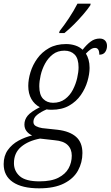

<svg xmlns="http://www.w3.org/2000/svg" viewBox="-60 -786 603 1046"><path d="M153 240Q60 240 10 206Q-40 172 -40 108Q-40 63 -17.5 31.5Q5 0 40.5 -19.5Q76 -39 115 -48Q97 -56 85 -71Q73 -86 73 -108Q73 -134 90.5 -155.5Q108 -177 157 -202Q128 -217 111 -246.5Q94 -276 94 -318Q94 -353 106 -392.5Q118 -432 143 -467Q168 -502 207 -524Q246 -546 300 -546Q326 -546 349.5 -538.5Q373 -531 390 -515Q412 -543 434 -559.5Q456 -576 483 -576Q502 -576 512.5 -565Q523 -554 523 -536Q523 -517 513 -502.5Q503 -488 481 -488Q481 -525 458 -525Q445 -525 433 -516.5Q421 -508 408 -494Q417 -480 422.5 -460.5Q428 -441 428 -416Q428 -383 416.5 -343.5Q405 -304 380.5 -268.5Q356 -233 316.5 -210.5Q277 -188 221 -188Q205 -188 194 -190Q163 -177 142.5 -160.5Q122 -144 122 -122Q122 -106 136.5 -98.5Q151 -91 170 -88L254 -79Q320 -71 354.5 -40.5Q389 -10 389 48Q389 99 365 143Q341 187 288.5 213.5Q236 240 153 240ZM229 -226Q267 -226 294 -246Q321 -266 337 -297Q353 -328 360.5 -361Q368 -394 368 -419Q368 -467 347 -488.5Q326 -510 291 -510Q254 -510 228 -490Q202 -470 185.5 -439.5Q169 -409 161.5 -376Q154 -343 154 -316Q154 -269 175 -247.5Q196 -226 229 -226ZM155 202Q220 202 258.5 182Q297 162 314 130.5Q331 99 331 62Q331 26 308.5 4Q286 -18 238 -22L158 -31Q94 -19 55 14Q16 47 16 103Q16 146 48 174Q80 202 155 202ZM262 -606 265 -617Q289 -647 315.5 -687Q342 -727 362 -766H434L432 -757Q418 -736 394 -708Q370 -680 343 -653Q316 -626 291 -606Z"/></svg>

Font: Noto Serif SemiCondensed Light
Style: Italic
Weight: 300
Width: 4
Italic angle: -12°
Designer: Monotype Design Team
Foundry: Monotype Imaging Inc.
Version: Version 2.013; ttfautohint (v1.8.4.7-5d5b)